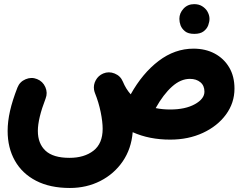

<svg xmlns="http://www.w3.org/2000/svg" viewBox="-20 -621 1192 946"><path d="M17.6 23.9Q17.6 -22 29.3 -74Q41 -126 65.9 -189.5Q77.1 -218.3 106 -230.5Q134.8 -242.7 162.6 -231.4Q190.9 -220.2 203.4 -191.9Q215.8 -163.6 204.6 -135.3Q166.5 -36.6 166.5 23.9Q166.5 86.4 204.3 121.6Q242.2 156.7 322.3 156.7Q395 156.7 440.4 121.6Q485.8 86.4 485.8 13.7Q485.8 -20.5 476.1 -68.6Q466.3 -116.7 447.8 -162.6Q444.8 -170.4 443.4 -178.7Q439.5 -203.1 451.9 -225.8Q464.4 -248.5 488.3 -258.8Q516.1 -270.5 544.9 -258.8Q573.7 -247.1 585.4 -218.8Q600.1 -183.1 624 -156.2Q682.1 -260.3 761.7 -320.8Q841.3 -381.3 933.6 -381.3Q992.2 -381.3 1037.6 -357.2Q1083 -333 1109.1 -289.1Q1135.3 -245.1 1135.3 -184.6Q1135.3 -113.8 1093.3 -56.6Q1051.3 0.5 979.7 33.7Q908.2 66.9 818.4 66.9Q715.3 66.9 633.8 30.3Q627 112.3 584.7 174.1Q542.5 235.8 474.6 270.5Q406.7 305.2 324.2 305.2Q226.6 305.2 158 269.8Q89.4 234.4 53.5 170.9Q17.6 107.4 17.6 23.9ZM915.5 -232.4Q870.1 -232.4 827.4 -194.1Q784.7 -155.8 747.1 -88.4Q780.3 -81.5 818.4 -81.5Q893.1 -81.5 940.2 -107.7Q987.3 -133.8 987.3 -169.4Q987.3 -199.2 967.3 -215.8Q947.3 -232.4 915.5 -232.4ZM863.8 -528.3Q863.8 -556.2 884.3 -578.4Q904.8 -600.6 936.5 -600.6Q959.5 -600.6 975.3 -590.8Q991.2 -581.1 1000.5 -566.9Q1012.2 -547.4 1012.2 -528.3Q1012.2 -513.7 1005.9 -496.3Q999.5 -479 983.2 -466.6Q966.8 -454.1 937.5 -454.1Q907.2 -454.1 891.6 -466.8Q876 -479.5 869.6 -496.1Q863.8 -512.2 863.8 -528.3Z"/></svg>

Font: Mikhak-FD ExtraBold
Style: Regular
Weight: 800
Designer: Amin Abedi
Version: Version 3.2